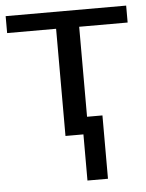

<svg xmlns="http://www.w3.org/2000/svg" viewBox="-63 -525 569 746"><g transform="rotate(-5 222.0 -152.0)"><path d="M328 180H248V0H178V-418H-13V-484H457V-418H268V-67H328Z"/></g></svg>

Font: Gamestation Display
Style: Regular
Weight: 400
Designer: Jonas Hecksher
Foundry: Jonas Hecksher, Playtypeª, e-types AS
Version: Version 1.003